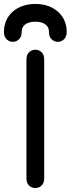

<svg xmlns="http://www.w3.org/2000/svg" viewBox="-44 -942 358 973"><path d="M90 -40Q90 -14 103.5 -1.5Q117 11 135 11Q153 11 166.5 -1.5Q180 -14 180 -40Q180 -73 180 -100Q180 -127 180 -149.5Q180 -172 180 -191Q180 -239 180 -289Q180 -339 180 -389.5Q180 -440 180 -487Q180 -510 180 -532.5Q180 -555 180 -581Q180 -607 180 -640Q180 -665 166.5 -677.5Q153 -690 135 -690Q117 -690 103.5 -677.5Q90 -665 90 -640Q90 -607 90 -581Q90 -555 90 -532.5Q90 -510 90 -487Q90 -440 90 -389.5Q90 -339 90 -289Q90 -239 90 -191Q90 -172 90 -149.5Q90 -127 90 -100Q90 -73 90 -40ZM-24 -781Q-24 -756 -10.5 -743Q3 -730 21 -730Q39 -730 52.5 -743Q66 -756 66 -781Q66 -798 74.5 -809Q83 -820 98.5 -826Q114 -832 135 -832Q157 -832 172 -826Q187 -820 195.5 -809Q204 -798 204 -781Q204 -756 217.5 -743Q231 -730 249 -730Q267 -730 280.5 -743Q294 -756 294 -781Q294 -810 283.5 -835.5Q273 -861 252 -880.5Q231 -900 202 -911Q173 -922 135 -922Q98 -922 68.5 -911Q39 -900 18 -880.5Q-3 -861 -13.5 -835.5Q-24 -810 -24 -781Z"/></svg>

Font: Tilt Neon
Style: Regular
Weight: 400
Designer: Andy Clymer
Foundry: Andy Clymer
Version: Version 1.000